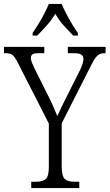

<svg xmlns="http://www.w3.org/2000/svg" viewBox="-26 -951 554 971"><path d="M132 0V-32H157Q190 -32 205.5 -45.5Q221 -59 221 -109V-326L64 -634Q49 -664 37 -673Q25 -682 2 -682H-6V-714H198V-682H170Q145 -682 137.5 -675.5Q130 -669 130 -658Q130 -648 135.5 -634Q141 -620 148 -606L211 -480Q227 -449 240 -420Q253 -391 264 -364Q272 -382 284 -407.5Q296 -433 312 -464L379 -597Q396 -633 396 -653Q396 -668 385 -675Q374 -682 349 -682H317V-714H508V-682H501Q481 -682 467.5 -670.5Q454 -659 435 -621L286 -327V-112Q286 -60 301.5 -46Q317 -32 350 -32H375V0ZM139 -784Q152 -803 168 -829Q184 -855 198 -882Q212 -909 221 -931H286Q295 -909 309 -882Q323 -855 338.5 -829Q354 -803 368 -784V-771H344Q318 -798 295 -823.5Q272 -849 254 -881Q234 -849 211.5 -823.5Q189 -798 162 -771H139Z"/></svg>

Font: Noto Serif Bengali Condensed Light
Style: Regular
Weight: 300
Width: 3
Designer: Juan Bruce, Universal Thirst, Indian Type Foundry and the Monotype Design Team.
Foundry: Monotype Imaging Inc.
Version: Version 2.003; ttfautohint (v1.8.4.7-5d5b)